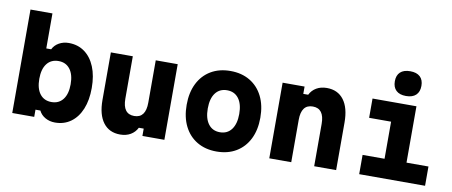

<svg xmlns="http://www.w3.org/2000/svg" viewBox="-76 -1210 3651 1550"><g transform="rotate(10 1750.0 -435.0)"><path d="M425 16Q381 16 345.5 -4Q310 -24 293 -59H253V0H73V-848H253V-561H293Q310 -596 345.5 -616Q381 -636 425 -636Q500 -636 555 -596Q610 -556 640 -483Q670 -410 670 -310Q670 -210 640 -137Q610 -64 555 -24Q500 16 425 16ZM369 -142Q429 -142 463 -186Q497 -230 497 -310Q497 -390 463 -434Q429 -478 369 -478Q308 -478 274 -434Q240 -390 240 -310Q240 -230 274 -186Q308 -142 369 -142Z M1320 -620V0H1140V-60H1100Q1081 -22 1045 -1Q1009 20 960 20Q870 20 821 -45Q772 -110 772 -230V-620H952V-273Q952 -147 1046 -147Q1140 -147 1140 -273V-620Z M1750 20Q1658 20 1590 -20.5Q1522 -61 1485 -135Q1448 -209 1448 -310Q1448 -411 1485 -485Q1522 -559 1590 -599.5Q1658 -640 1750 -640Q1842 -640 1910 -599.5Q1978 -559 2015 -485Q2052 -411 2052 -310Q2052 -209 2015 -135Q1978 -61 1910 -20.5Q1842 20 1750 20ZM1750 -138Q1811 -138 1845 -183.5Q1879 -229 1879 -310Q1879 -392 1845 -437Q1811 -482 1750 -482Q1689 -482 1655 -437Q1621 -392 1621 -310Q1621 -229 1655 -183.5Q1689 -138 1750 -138Z M2180 0V-620H2360V-560H2400Q2419 -598 2455 -619Q2491 -640 2540 -640Q2630 -640 2679 -575Q2728 -510 2728 -390V0H2548V-347Q2548 -473 2454 -473Q2360 -473 2360 -347V0Z M2917 -620H3277V-158H3457V0H2917V-158H3097V-462H2917ZM3179 -687Q3126 -687 3098 -713.5Q3070 -740 3070 -789Q3070 -838 3098 -864Q3126 -890 3179 -890Q3232 -890 3260 -864Q3288 -838 3288 -789Q3288 -740 3260 -713.5Q3232 -687 3179 -687Z"/></g></svg>

Font: Martian Mono ExtraBold
Style: Regular
Weight: 800
Monospace: yes
Designer: Roman Shamin
Foundry: Evil Martians
Version: Version 1.000; ttfautohint (v1.8.4.7-5d5b)